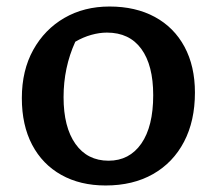

<svg xmlns="http://www.w3.org/2000/svg" viewBox="-20 -559 665 589"><path d="M304 10Q226 10 168 -22.5Q110 -55 78.5 -115Q47 -175 47 -258Q47 -343 82 -406Q117 -469 177.5 -504Q238 -539 316 -539Q396 -539 455 -507Q514 -475 546 -415.5Q578 -356 578 -275Q578 -188 544.5 -124Q511 -60 449.5 -25Q388 10 304 10ZM313 -66Q377 -66 413.5 -118.5Q450 -171 450 -267Q450 -359 413.5 -409Q377 -459 308 -459Q285 -459 260 -452Q235 -445 211 -431Q175 -352 175 -261Q175 -169 211.5 -117.5Q248 -66 313 -66Z"/></svg>

Font: Piazzolla SC SemiBold
Style: Regular
Weight: 600
Designer: Juan Pablo del Peral
Foundry: Huerta Tipografica
Version: Version 1.330